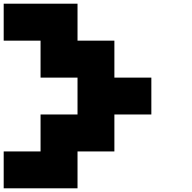

<svg xmlns="http://www.w3.org/2000/svg" viewBox="-20 -1020 1040 1040"><path d="M0 0V-199.7H199.7V-399.9H399.9V-599.6H199.7V-799.8H0V-1000H399.9V-799.8H599.6V-599.6H799.8V-399.9H599.6V-199.7H399.9V0Z"/></svg>

Font: 8-bit HUD
Style: Regular
Weight: 400
Designer: lSPl
Foundry: https://fontstruct.com
Version: Version 1.0